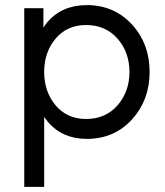

<svg xmlns="http://www.w3.org/2000/svg" viewBox="-20 -532 646 752"><path d="M150 -500V-424Q154 -429 157.5 -434.5Q161 -440 165 -445Q223 -512 320 -512Q427 -512 497 -436Q566 -360 566 -250Q566 -141 497 -64Q427 12 320 12Q225 12 168 -54Q165 -58 161 -63.5Q157 -69 153 -74V200H75V-500ZM317 -66Q393 -66 440 -119Q487 -173 487 -250Q487 -328 440 -381Q393 -434 317 -434Q243 -434 198 -381Q153 -328 153 -250Q153 -173 198 -119Q243 -66 317 -66Z"/></svg>

Font: Unageo
Style: Regular
Weight: 400
Designer: Richard Sepsi
Foundry: Richard Sepsi
Version: Version 2.000